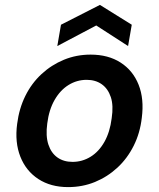

<svg xmlns="http://www.w3.org/2000/svg" viewBox="-20 -752 650 784"><path d="M258 12Q187 12 136.5 -21Q86 -54 63 -112.5Q40 -171 50 -246Q58 -309 83.5 -360.5Q109 -412 149.5 -449.5Q190 -487 241 -508Q292 -529 350 -529Q422 -529 472.5 -496.5Q523 -464 546 -406Q569 -348 559 -271Q552 -209 526 -157Q500 -105 459.5 -67.5Q419 -30 368 -9Q317 12 258 12ZM276 -91Q316 -91 350 -112Q384 -133 406.5 -173Q429 -213 436 -269Q444 -321 432.5 -355.5Q421 -390 395.5 -408Q370 -426 334 -426Q294 -426 260 -405Q226 -384 203 -344Q180 -304 173 -248Q166 -197 177.5 -162Q189 -127 214.5 -109Q240 -91 276 -91ZM214 -564 229 -651 388 -732 518 -651 503 -564 373 -648Z"/></svg>

Font: DM Sans 11pt SemiBold
Style: Italic
Weight: 600
Italic angle: -10°
Version: Version 4.004;gftools[0.9.30]